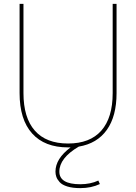

<svg xmlns="http://www.w3.org/2000/svg" viewBox="-20 -750 702 990"><path d="M561 -730H581V-270Q581 -151 531 -80.5Q481 -10 386 6Q286 65 286 135Q286 200 394 200Q446 200 487 181L495 199Q450 220 394 220Q354 220 327 211.5Q300 203 287.5 189Q275 175 270.5 162Q266 149 266 135Q266 68 344 10H331Q210 10 145.5 -62Q81 -134 81 -270V-730H101V-270Q101 -143 159.5 -76.5Q218 -10 331 -10Q444 -10 502.5 -76.5Q561 -143 561 -270Z"/></svg>

Font: Mplus 1p Thin
Style: Regular
Weight: 250
Version: Version 1.061